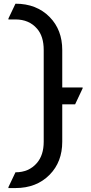

<svg xmlns="http://www.w3.org/2000/svg" viewBox="-20 -874 480 1012"><path d="M24.4 117.2V112.3L61.5 34.2Q132.3 34.2 174.3 -14.6Q210.4 -56.2 210.4 -127V-610.4Q210.4 -682.6 175.3 -722.7Q133.3 -771.5 61.5 -771.5H24.4V-776.4L61.5 -854.5Q172.9 -854.5 242.2 -783.7Q308.1 -716.3 308.1 -610.4V-413.1H415.5V-408.2L376 -324.2H308.1V-127Q308.1 -21 242.2 46.4Q172.9 117.2 61.5 117.2Z"/></svg>

Font: Nova Oval
Style: Book
Weight: 400
Version: Version 2.000